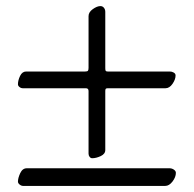

<svg xmlns="http://www.w3.org/2000/svg" viewBox="-20 -644 637 631"><path d="M271 -139V-345Q271 -354 262 -354H55Q49 -354 44 -358Q39 -362 39 -367Q39 -380 46 -394.5Q53 -409 66 -409H260Q267 -409 269 -411.5Q271 -414 271 -421V-591Q271 -604 285 -614Q299 -624 310 -624Q317 -624 321.5 -618.5Q326 -613 326 -605V-420Q326 -413 327.5 -411Q329 -409 334 -409H538Q545 -409 551 -405.5Q557 -402 557 -396Q557 -383 547 -368.5Q537 -354 524 -354H334Q329 -354 327.5 -352Q326 -350 326 -345V-151Q326 -138 311 -131Q296 -124 283 -124Q278 -124 274.5 -128.5Q271 -133 271 -139ZM39 -47Q39 -59 46.5 -75Q54 -91 68 -91H537Q545 -91 551.5 -86.5Q558 -82 558 -76Q558 -62 547 -47.5Q536 -33 523 -33H56Q50 -33 44.5 -37.5Q39 -42 39 -47Z"/></svg>

Font: EB Garamond SemiBold
Style: Regular
Weight: 600
Designer: Georg Duffner and Octavio Pardo
Foundry: Georg Duffner
Version: Version 1.000